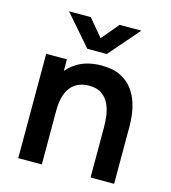

<svg xmlns="http://www.w3.org/2000/svg" viewBox="-114 -867 854 960"><g transform="rotate(15 313.0 -387.5)"><path d="M565.5 0H443.5V-260.2Q443.5 -285.2 439.9 -316.2Q436.2 -347.2 423.7 -376Q411.1 -404.8 385.8 -423.3Q360.6 -441.8 317.3 -441.8Q294.5 -441.8 272 -434.4Q249.6 -426.9 231.4 -408.8Q213.2 -390.7 202.2 -358.8Q191.2 -326.8 191.2 -277.5L119.7 -308.2Q119.7 -376.9 146.4 -433Q173.2 -489.2 225.1 -522.2Q277 -555.3 353.2 -555.3Q412.9 -555.3 452 -535.5Q491 -515.7 514 -484.5Q537 -453.4 548 -418.4Q559 -383.3 562.2 -352Q565.5 -320.8 565.5 -301.5ZM191.2 0H69.2V-540H176.5V-372.5H191.2ZM237 -775H124.5L261.2 -617.5H362.2L498.8 -775H386.3L311.7 -685.8Z"/></g></svg>

Font: Manrope Variable Light
Style: Regular
Weight: 200
Designer: Mikhail Sharanda
Foundry: Mikhail Sharanda
Version: Version 4.505